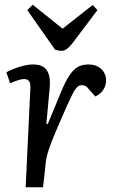

<svg xmlns="http://www.w3.org/2000/svg" viewBox="-20 -796 504 816"><path d="M109 -420Q110 -441 104 -450.5Q98 -460 82 -460Q72 -460 58 -455.5Q44 -451 23 -442L7 -489Q18 -495 37.5 -503Q57 -511 79 -516.5Q101 -522 121 -522Q164 -522 180 -496Q196 -470 191 -420L177 -270L183 -269L239 -404Q257 -448 274 -474Q291 -500 310 -511Q329 -522 355 -522Q380 -522 397 -512.5Q414 -503 422.5 -487.5Q431 -472 431 -454Q431 -433 419 -414.5Q407 -396 385 -386L362 -412Q351 -426 344 -430Q337 -434 328 -434Q321 -434 315 -431Q309 -428 302 -419Q295 -410 286.5 -393Q278 -376 265 -347Q233 -275 215 -232Q197 -189 188.5 -164Q180 -139 177 -121.5Q174 -104 172 -82L163 0H89ZM96 -753 119 -776 246 -674 374 -775 394 -753 287 -611Q274 -595 263.5 -587.5Q253 -580 242 -580Q233 -580 227 -581.5Q221 -583 214 -585Z"/></svg>

Font: Literata 18pt
Style: Italic
Weight: 400
Italic angle: -2°
Designer: Latin by Veronika Burian and Jose Scaglione. Greek by Irene Vlachou. Cyrillic by Vera Evstafieva
Foundry: TypeTogether
Version: Version 3.103;gftools[0.9.29]